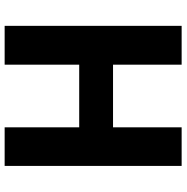

<svg xmlns="http://www.w3.org/2000/svg" viewBox="-8 -774 783 806"><g transform="rotate(90 383.0 -371.5)"><path d="M89 0V-743H252V-455H515V-743H677V0H515V-313H252V0Z"/></g></svg>

Font: Noto Sans TC Thin ExtraBold
Style: Regular
Weight: 800
Version: Version 2.004-H2;hotconv 1.0.118;makeotfexe 2.5.65603